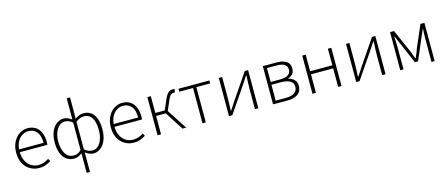

<svg xmlns="http://www.w3.org/2000/svg" viewBox="-58 -1564 6010 2573"><g transform="rotate(-15 2947.0 -277.0)"><path d="M302 13Q235 13 179 -20Q123 -53 90 -115Q57 -177 57 -264Q57 -329 76 -380.5Q95 -432 128 -468.5Q161 -505 202 -524Q243 -543 288 -543Q351 -543 396 -514.5Q441 -486 466 -431Q491 -376 491 -298Q491 -289 490.5 -279.5Q490 -270 488 -259H106Q107 -192 132 -140Q157 -88 201.5 -58Q246 -28 306 -28Q350 -28 384.5 -41Q419 -54 449 -75L469 -38Q437 -19 399 -3Q361 13 302 13ZM106 -298H446Q446 -400 403 -451Q360 -502 288 -502Q243 -502 203.5 -478Q164 -454 138 -408.5Q112 -363 106 -298Z M900 240V48V-32Q878 -13 850.5 0Q823 13 789 13Q729 13 684 -19Q639 -51 615 -113Q591 -175 591 -264Q591 -349 617.5 -412Q644 -475 689 -509Q734 -543 789 -543Q820 -543 847 -530.5Q874 -518 900 -500V-578V-794H946V-578L945 -498Q972 -519 1003 -531Q1034 -543 1064 -543Q1128 -543 1170.5 -509.5Q1213 -476 1234 -415.5Q1255 -355 1255 -273Q1255 -183 1228 -118.5Q1201 -54 1156.5 -20.5Q1112 13 1057 13Q1032 13 1003 1.5Q974 -10 945 -32L946 48V240ZM795 -29Q823 -29 847.5 -39Q872 -49 900 -76V-456Q873 -481 846 -491Q819 -501 791 -501Q748 -501 714 -469.5Q680 -438 660 -384.5Q640 -331 640 -264Q640 -158 680.5 -93.5Q721 -29 795 -29ZM1055 -29Q1100 -29 1133.5 -59.5Q1167 -90 1186.5 -145.5Q1206 -201 1206 -273Q1206 -338 1191 -390Q1176 -442 1143.5 -471.5Q1111 -501 1057 -501Q1033 -501 1004.5 -491.5Q976 -482 945 -455V-74Q976 -47 1004.5 -38Q1033 -29 1055 -29Z M1615 13Q1548 13 1492 -20Q1436 -53 1403 -115Q1370 -177 1370 -264Q1370 -329 1389 -380.5Q1408 -432 1441 -468.5Q1474 -505 1515 -524Q1556 -543 1601 -543Q1664 -543 1709 -514.5Q1754 -486 1779 -431Q1804 -376 1804 -298Q1804 -289 1803.5 -279.5Q1803 -270 1801 -259H1419Q1420 -192 1445 -140Q1470 -88 1514.5 -58Q1559 -28 1619 -28Q1663 -28 1697.5 -41Q1732 -54 1762 -75L1782 -38Q1750 -19 1712 -3Q1674 13 1615 13ZM1419 -298H1759Q1759 -400 1716 -451Q1673 -502 1601 -502Q1556 -502 1516.5 -478Q1477 -454 1451 -408.5Q1425 -363 1419 -298Z M1948 0V-530H1996V-297H2127L2184 -429Q2205 -479 2224 -503Q2243 -527 2262.5 -535Q2282 -543 2305 -543Q2312 -543 2319 -542Q2326 -541 2329 -539L2319 -493Q2315 -495 2312 -495Q2309 -495 2303 -495Q2289 -495 2276 -489.5Q2263 -484 2249.5 -466Q2236 -448 2221 -411L2164 -279L2345 0H2294L2130 -256H1996V0Z M2571 0V-489H2380V-530H2809V-489H2617V0Z M2939 0V-530H2986V-263Q2986 -220 2984.5 -168Q2983 -116 2980 -63H2985Q3002 -88 3023.5 -120.5Q3045 -153 3060 -178L3300 -530H3346V0H3299V-267Q3299 -311 3301 -363Q3303 -415 3306 -468H3301Q3285 -443 3263 -410Q3241 -377 3225 -352L2985 0Z M3550 0V-530H3740Q3798 -530 3839.5 -516Q3881 -502 3902.5 -473.5Q3924 -445 3924 -399Q3924 -349 3899 -322Q3874 -295 3837 -284V-279Q3865 -273 3890 -258Q3915 -243 3931.5 -217Q3948 -191 3948 -151Q3948 -99 3923.5 -66Q3899 -33 3854 -16.5Q3809 0 3747 0ZM3597 -298H3722Q3805 -298 3840.5 -324.5Q3876 -351 3876 -395Q3876 -441 3842 -466Q3808 -491 3731 -491H3597ZM3597 -39H3736Q3817 -39 3858.5 -68.5Q3900 -98 3900 -153Q3900 -204 3856 -231.5Q3812 -259 3728 -259H3597Z M4097 0V-530H4145V-300H4453V-530H4500V0H4453V-257H4145V0Z M4704 0V-530H4751V-263Q4751 -220 4749.5 -168Q4748 -116 4745 -63H4750Q4767 -88 4788.5 -120.5Q4810 -153 4825 -178L5065 -530H5111V0H5064V-267Q5064 -311 5066 -363Q5068 -415 5071 -468H5066Q5050 -443 5028 -410Q5006 -377 4990 -352L4750 0Z M5315 0V-530H5370L5498 -239Q5512 -205 5525.5 -171.5Q5539 -138 5552 -103H5557Q5571 -138 5585.5 -171.5Q5600 -205 5611 -239L5737 -530H5792V0H5748V-303Q5748 -324 5748.5 -350Q5749 -376 5750.5 -403.5Q5752 -431 5753 -457H5749Q5737 -428 5725 -400.5Q5713 -373 5701 -346L5576 -53H5533L5406 -346Q5394 -373 5382 -400.5Q5370 -428 5359 -457H5354Q5355 -431 5356.5 -403.5Q5358 -376 5359 -350Q5360 -324 5360 -303V0Z"/></g></svg>

Font: Noto Sans TC ExtraLight
Style: Regular
Weight: 250
Designer: Ryoko NISHIZUKA  (kana, bopomofo & ideographs); Paul D. Hunt (Latin, Greek & Cyrillic); Sandoll Communications , Soo-you
Foundry: Adobe
Version: Version 2.004-H2;hotconv 1.0.118;makeotfexe 2.5.65603